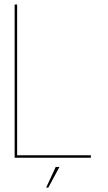

<svg xmlns="http://www.w3.org/2000/svg" viewBox="-20 -695 474 846"><path d="M44.5 0H380.5V-11H55.5V-675H44.5ZM183.5 131.5H193L242 40.5H225.5Z"/></svg>

Font: Anybody Thin
Style: Regular
Weight: 100
Designer: Tyler Finck
Foundry: Etcetera Type Company
Version: Version 1.114;gftools[0.9.25]